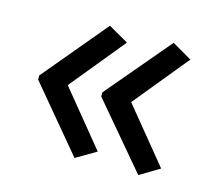

<svg xmlns="http://www.w3.org/2000/svg" viewBox="-70 -554 648 582"><g transform="rotate(15 254.5 -263.5)"><path d="M40 -270 208 -471 271 -435 131 -264 271 -93 208 -56 40 -257ZM238 -270 408 -471 470 -435 330 -264 470 -93 408 -56 238 -257Z"/></g></svg>

Font: Noto IKEA Arabic
Style: Regular
Weight: 400
Designer: Monotype Design Team
Foundry: Monotype Imaging Inc.
Version: Version 1.200